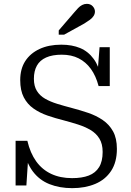

<svg xmlns="http://www.w3.org/2000/svg" viewBox="-20 -960 682 997"><path d="M354 -35Q406 -35 441 -48.5Q476 -62 494.5 -92Q513 -122 513 -171Q513 -213 496 -240.5Q479 -268 450 -285Q421 -302 385 -313.5Q349 -325 311 -335Q267 -346 226.5 -360Q186 -374 154 -396.5Q122 -419 103.5 -454.5Q85 -490 85 -544Q85 -602 111 -642.5Q137 -683 185 -705.5Q233 -728 298 -728Q354 -728 396 -710.5Q438 -693 466.5 -654Q495 -615 507 -552L486 -575L497 -715H550V-513H492Q478 -566 452 -602Q426 -638 388.5 -657Q351 -676 301 -676Q252 -676 219.5 -661.5Q187 -647 171.5 -619Q156 -591 156 -551Q156 -513 171.5 -488Q187 -463 214 -447.5Q241 -432 276.5 -421Q312 -410 354 -399Q396 -388 437.5 -374Q479 -360 513 -337Q547 -314 567 -278Q587 -242 587 -187Q587 -118 557 -72.5Q527 -27 474.5 -5Q422 17 355 17Q289 17 236.5 -4Q184 -25 150 -70.5Q116 -116 102 -190L128 -164L117 3H61V-229H122Q137 -165 168 -122Q199 -79 246 -57Q293 -35 354 -35ZM365 -895 285 -802V-780H313L418 -838Q434 -848 446.5 -857Q459 -866 466 -877Q473 -888 473 -900Q473 -915 461.5 -927.5Q450 -940 431 -940Q418 -940 406.5 -934Q395 -928 385.5 -918Q376 -908 365 -895Z"/></svg>

Font: Roboto Serif Light
Style: Regular
Weight: 300
Designer: Greg Gazdowicz
Foundry: Commercial Type
Version: Version 1.008